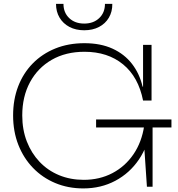

<svg xmlns="http://www.w3.org/2000/svg" viewBox="-20 -990 944 1018"><path d="M421.5 9Q341 9 273 -19.5Q205 -48 155 -99.8Q105 -151.5 77.2 -222.2Q49.5 -293 49.5 -378Q49.5 -462.5 76.5 -532.5Q103.5 -602.5 153.5 -653.5Q203.5 -704.5 273 -732.8Q342.5 -761 427.5 -761Q513.5 -761 576.8 -732Q640 -703 680 -651.2Q720 -599.5 736 -530.5H751.5L738.5 -457Q714 -582 632.5 -648.8Q551 -715.5 428 -715.5Q328.5 -715.5 254.2 -672.8Q180 -630 139 -554Q98 -478 98 -378Q98 -302.5 122.2 -240Q146.5 -177.5 190 -131.8Q233.5 -86 293.2 -61.2Q353 -36.5 424 -36.5Q508 -36.5 575.8 -72Q643.5 -107.5 687.5 -171.8Q731.5 -236 744.5 -323L779.5 -313.5Q765.5 -216.5 716.5 -144.2Q667.5 -72 591.5 -31.5Q515.5 9 421.5 9ZM759 0 743 -237V-353.5H789V0ZM489.5 -314V-356.5H889V-314ZM738.5 -457V-752H783.5V-457ZM575.5 -969.5Q576 -928 557.2 -896.2Q538.5 -864.5 504.8 -847Q471 -829.5 426.5 -829.5Q382 -829.5 348.2 -847.2Q314.5 -865 295.8 -896.5Q277 -928 277 -969.5H316.5Q316.5 -923 347 -894Q377.5 -865 426.5 -865Q475.5 -865 506 -894Q536.5 -923 536.5 -969.5Z"/></svg>

Font: Hepta Slab ExtraLight Light
Style: Regular
Weight: 300
Version: Version 1.100